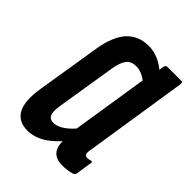

<svg xmlns="http://www.w3.org/2000/svg" viewBox="-154 -576 661 661"><g transform="rotate(45 176.5 -245.0)"><path d="M93 6Q49 6 31 -27Q13 -60 24 -128L61 -358Q72 -429 102.5 -462.5Q133 -496 183 -496Q208 -496 231.5 -485.5Q255 -475 275 -456L261 -389Q246 -403 231 -409.5Q216 -416 202 -416Q187 -416 176.5 -410Q166 -404 159 -389.5Q152 -375 148 -351L113 -134Q108 -103 114 -89.5Q120 -76 138 -76Q156 -76 177 -90.5Q198 -105 218 -131L222 -74Q189 -33 157.5 -13.5Q126 6 93 6ZM263 6Q194 6 207 -79L210 -97L206 -104L255 -417L263 -442L269 -479Q271 -490 279 -490H347Q355 -490 353 -479L295 -105Q291 -87 294 -80Q297 -73 306 -73Q310 -73 314.5 -74Q319 -75 322 -76Q329 -77 327 -69L318 -11Q317 -3 308 0Q298 3 286 4.5Q274 6 263 6Z"/></g></svg>

Font: Sofia Sans Extra Condensed SemiBold
Style: Italic
Weight: 600
Italic angle: -9°
Designer: Botio Nikoltchev, Ani Petrova
Foundry: lettersoup
Version: Version 4.101